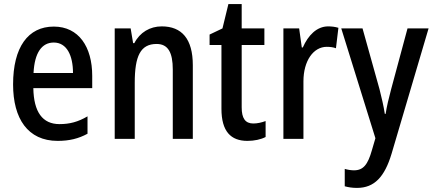

<svg xmlns="http://www.w3.org/2000/svg" viewBox="-20 -679 2119 939"><path d="M243 -549C117 -549 44 -448 44 -266C44 -99 116 10 262 10C319 10 364 -1 408 -25V-110C362 -83 321 -72 271 -72C188 -72 145 -131 143 -248H431V-308C431 -450 365 -549 243 -549ZM243 -471C307 -471 337 -407 337 -322H144C149 -422 185 -471 243 -471Z M771 -550C714 -550 664 -521 637 -468H631L619 -540H541V0H639V-274C639 -405 667 -464 746 -464C802 -464 825 -422 825 -339V0H923V-360C923 -489 869 -550 771 -550Z M1219 -75C1179 -75 1162 -101 1162 -154V-459H1273V-540H1162V-659H1097L1068 -540L1005 -510V-459H1063V-147C1063 -36 1109 10 1190 10C1224 10 1256 3 1279 -9V-87C1260 -80 1239 -75 1219 -75Z M1585 -550C1529 -550 1487 -506 1461 -447H1456L1443 -540H1366V0H1464V-281C1464 -382 1513 -450 1578 -450C1594 -450 1610 -448 1623 -443L1635 -543C1619 -548 1601 -550 1585 -550Z M1649 -540 1816 -3 1799 55C1779 126 1757 154 1711 154C1696 154 1679 151 1666 147V232C1684 237 1703 240 1726 240C1811 240 1861 186 1895 73L2076 -540H1973L1893 -243C1881 -198 1871 -156 1866 -122H1862C1856 -162 1846 -203 1836 -243L1753 -540Z"/></svg>

Font: Noto Sans Armenian Condensed Medium
Style: Regular
Weight: 500
Width: 3
Designer: Monotype Design Team
Foundry: Monotype Imaging Inc.
Version: Version 2.008